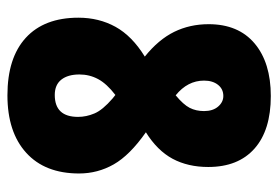

<svg xmlns="http://www.w3.org/2000/svg" viewBox="-140 -624 774 535"><g transform="rotate(90 247.5 -357.0)"><path d="M248 -724.1Q343.3 -724.1 394.5 -678.7Q445.8 -633.3 445.8 -549.8Q445.8 -493.2 422.9 -450.4Q399.9 -407.7 349.1 -376Q413.1 -331.1 438.5 -286.4Q463.9 -241.7 463.9 -189.9Q463.9 -94.7 406.2 -42.5Q348.6 9.8 246.1 9.8Q141.6 9.8 85.7 -41.5Q29.8 -92.8 29.8 -188Q29.8 -245.1 55.2 -291.3Q80.6 -337.4 138.2 -373Q90.8 -411.1 69.3 -454.8Q47.9 -498.5 47.9 -550.8Q47.9 -633.8 101.6 -679Q155.3 -724.1 248 -724.1ZM248 -591.8Q228.5 -591.8 216.8 -576.9Q205.1 -562 205.1 -538.1Q205.1 -492.2 246.1 -459Q272 -480.5 281 -498Q290 -515.6 290 -538.1Q290 -562.5 277.6 -577.1Q265.1 -591.8 248 -591.8ZM188 -190.9Q188 -158.7 202.4 -140.4Q216.8 -122.1 245.1 -122.1Q306.2 -122.1 306.2 -187Q306.2 -210 296.6 -232.7Q287.1 -255.4 254.9 -283.2L245.1 -291Q213.9 -267.1 200.9 -242.9Q188 -218.8 188 -190.9Z"/></g></svg>

Font: Open Sans Condensed ExtraBold
Style: Regular
Weight: 800
Width: 3
Designer: Monotype Design Team
Foundry: Monotype Imaging Inc.
Version: Version 3.000; ttfautohint (v1.8.4)